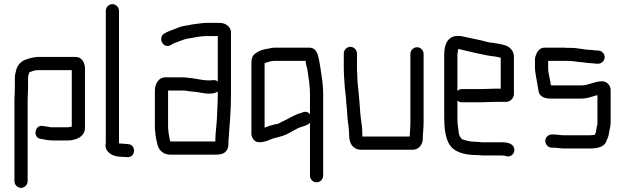

<svg xmlns="http://www.w3.org/2000/svg" viewBox="-20 -713 3030 931"><path d="M114 166V-226C114 -240 116 -273 116 -286V-337C116 -346 120 -356 123 -363C136 -367 147 -373 163 -373H328V-99H326C322 -98 317 -97 312 -96H227C216 -98 200 -100 189 -102C149 -111 137 -46 176 -40C193 -36 217 -32 237 -32H314C354 -34 392 -53 392 -93V-382C392 -409 376 -437 347 -437H162C137 -435 118 -429 100 -422C81 -415 64 -395 59 -375C57 -363 52 -352 52 -337V-285C52 -273 50 -239 50 -226V166C50 183 65 198 82 198C99 198 114 183 114 166Z M493 -661V-24C493 -21 493 -17 492 -14C487 24 527 47 565 47C572 48 578 48 585 48L597 49C638 52 642 -11 602 -14L591 -15L567 -17C564 -17 560 -17 557 -18V-661C557 -678 542 -693 525 -693C508 -693 493 -678 493 -661Z M1036 -269V-253C1036 -218 1033 -174 1032 -142C1030 -98 1024 -69 1024 -27H806C805 -28 805 -30 804 -32C802 -48 796 -68 796 -85C795 -90 795 -96 795 -101V-274H867C872 -274 877 -274 882 -273L901 -270C908 -269 915 -269 924 -268C947 -266 968 -259 991 -259C1009 -259 1025 -261 1036 -269ZM991 -323C965 -323 935 -331 909 -334L890 -336C882 -337 874 -338 867 -338H780C751 -338 731 -308 731 -274V-101C731 -94 731 -87 732 -80L734 -60C735 -48 739 -30 742 -19C747 13 770 37 806 37H1016C1031 37 1039 37 1052 34C1070 32 1087 12 1087 -7C1088 -14 1088 -21 1088 -27C1088 -32 1088 -38 1089 -45C1094 -109 1100 -181 1100 -252V-556C1100 -582 1075 -602 1046 -602H976C969 -602 961 -601 954 -600C936 -597 916 -596 900 -592C878 -588 857 -586 839 -577C816 -568 796 -562 776 -550C752 -535 760 -497 786 -491C804 -487 813 -500 825 -504C848 -511 869 -523 896 -527C922 -530 949 -538 976 -538H1036V-318C1022 -329 1010 -323 991 -323Z M1263 -94V-406L1264 -407C1278 -412 1296 -418 1314 -418H1462C1462 -403 1469 -385 1471 -372C1476 -337 1483 -299 1483 -259V-159C1471 -174 1457 -173 1442 -166C1406 -157 1377 -135 1346 -122C1337 -117 1326 -110 1313 -110C1295 -106 1280 -101 1263 -94ZM1515 171C1533 171 1547 156 1547 139V-259C1547 -303 1540 -343 1534 -382C1526 -420 1526 -482 1480 -482H1314C1301 -482 1291 -479 1280 -477C1258 -475 1237 -467 1221 -456C1202 -443 1199 -429 1199 -401V-64C1199 -56 1202 -47 1209 -37C1228 -10 1275 -29 1300 -40L1314 -44C1317 -45 1320 -46 1322 -46C1342 -51 1358 -56 1375 -64L1389 -72C1399 -77 1417 -88 1428 -93C1446 -100 1471 -104 1483 -118V139C1483 156 1497 171 1515 171Z M1647 -454V-386C1647 -354 1650 -319 1652 -287C1654 -269 1659 -234 1659 -215C1660 -206 1661 -196 1662 -185L1664 -155C1666 -120 1673 -92 1673 -56C1673 -17 1692 13 1731 13H1982C2008 13 2030 -10 2030 -39C2030 -63 2034 -89 2034 -117V-452C2034 -469 2019 -484 2002 -484C1985 -484 1970 -469 1970 -452V-116C1970 -97 1968 -76 1967 -60C1967 -57 1967 -54 1966 -51H1737V-56C1737 -77 1736 -97 1733 -115C1728 -147 1725 -186 1723 -219C1720 -264 1712 -310 1712 -358C1711 -367 1711 -377 1711 -386V-454C1711 -471 1696 -486 1679 -486C1662 -486 1647 -471 1647 -454Z M2202 -475C2205 -475 2208 -475 2210 -474C2232 -469 2259 -462 2282 -457C2310 -452 2336 -444 2364 -441L2381 -439C2389 -438 2401 -434 2408 -433V-283H2376C2363 -283 2329 -281 2314 -281H2220C2211 -281 2204 -278 2198 -272V-449C2198 -454 2201 -469 2202 -475ZM2376 -219H2430C2451 -217 2472 -235 2472 -257V-440C2471 -466 2453 -485 2431 -493L2411 -498C2404 -500 2397 -501 2390 -502L2373 -505C2361 -506 2352 -507 2341 -510C2311 -519 2273 -525 2244 -532C2227 -535 2219 -539 2201 -539C2151 -539 2134 -498 2134 -449V-142C2134 -96 2139 -51 2155 -20C2177 24 2229 39 2295 39C2305 39 2315 41 2326 41H2418C2425 41 2429 43 2434 44C2462 53 2484 22 2470 -2C2461 -17 2441 -23 2418 -23H2316C2309 -24 2302 -25 2295 -25C2287 -25 2270 -27 2263 -27C2249 -29 2231 -34 2220 -38C2213 -45 2204 -60 2204 -72C2201 -94 2198 -117 2198 -143V-225C2204 -220 2211 -217 2220 -217H2314C2329 -217 2363 -219 2376 -219Z M2747 -481H2727C2720 -482 2713 -482 2707 -482H2622C2604 -482 2591 -473 2582 -454C2577 -443 2574 -434 2574 -425V-383C2574 -376 2575 -369 2576 -362C2580 -332 2587 -303 2591 -274C2593 -246 2620 -235 2649 -235H2800C2829 -235 2850 -245 2874 -251H2877V-118C2877 -113 2877 -109 2876 -106C2872 -95 2872 -86 2870 -74C2869 -69 2865 -64 2864 -59C2856 -59 2849 -57 2840 -57H2715C2697 -57 2680 -61 2663 -61H2656C2639 -61 2624 -47 2624 -30C2624 -13 2638 3 2655 3H2662C2679 3 2697 7 2715 7H2840C2876 7 2908 0 2919 -25C2920 -29 2922 -33 2924 -38C2930 -49 2933 -64 2935 -79C2937 -91 2941 -103 2941 -118V-277C2941 -299 2922 -319 2900 -319C2862 -319 2835 -299 2800 -299H2671C2658 -299 2652 -299 2651 -300C2649 -327 2638 -353 2638 -383V-418H2725C2732 -417 2739 -417 2746 -417C2759 -417 2769 -415 2782 -413L2804 -411C2817 -410 2830 -407 2842 -407C2851 -407 2866 -404 2874 -404H2880C2897 -404 2912 -419 2912 -436C2912 -453 2897 -468 2880 -468H2874C2865 -468 2858 -470 2848 -471C2814 -471 2782 -481 2747 -481Z"/></svg>

Font: Electronic
Style: SeBd
Weight: 600
Version: Version 1.011